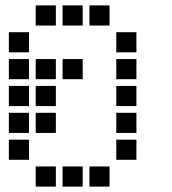

<svg xmlns="http://www.w3.org/2000/svg" viewBox="-20 -708 640 715"><path d="M114 -688Q113 -688 113 -688Q113 -688 113 -687V-614Q113 -613 113 -613Q113 -613 114 -613H187Q188 -613 188 -613Q188 -613 188 -614V-687Q188 -688 188 -688Q188 -688 187 -688ZM214 -688Q213 -688 213 -688Q213 -688 213 -687V-614Q213 -613 213 -613Q213 -613 214 -613H287Q288 -613 288 -613Q288 -613 288 -614V-687Q288 -688 288 -688Q288 -688 287 -688ZM314 -688Q313 -688 313 -688Q313 -688 313 -687V-614Q313 -613 313 -613Q313 -613 314 -613H387Q388 -613 388 -613Q388 -613 388 -614V-687Q388 -688 388 -688Q388 -688 387 -688ZM14 -588Q13 -588 13 -588Q13 -588 13 -587V-514Q13 -513 13 -513Q13 -513 14 -513H87Q88 -513 88 -513Q88 -513 88 -514V-587Q88 -588 88 -588Q88 -588 87 -588ZM414 -588Q413 -588 413 -588Q413 -588 413 -587V-514Q413 -513 413 -513Q413 -513 414 -513H487Q488 -513 488 -513Q488 -513 488 -514V-587Q488 -588 488 -588Q488 -588 487 -588ZM14 -488Q13 -488 13 -488Q13 -488 13 -487V-414Q13 -413 13 -413Q13 -413 14 -413H87Q88 -413 88 -413Q88 -413 88 -414V-487Q88 -488 88 -488Q88 -488 87 -488ZM114 -488Q113 -488 113 -488Q113 -488 113 -487V-414Q113 -413 113 -413Q113 -413 114 -413H187Q188 -413 188 -413Q188 -413 188 -414V-487Q188 -488 188 -488Q188 -488 187 -488ZM214 -488Q213 -488 213 -488Q213 -488 213 -487V-414Q213 -413 213 -413Q213 -413 214 -413H287Q288 -413 288 -413Q288 -413 288 -414V-487Q288 -488 288 -488Q288 -488 287 -488ZM414 -488Q413 -488 413 -488Q413 -488 413 -487V-414Q413 -413 413 -413Q413 -413 414 -413H487Q488 -413 488 -413Q488 -413 488 -414V-487Q488 -488 488 -488Q488 -488 487 -488ZM14 -388Q13 -388 13 -388Q13 -388 13 -387V-314Q13 -313 13 -313Q13 -313 14 -313H87Q88 -313 88 -313Q88 -313 88 -314V-387Q88 -388 88 -388Q88 -388 87 -388ZM114 -388Q113 -388 113 -388Q113 -388 113 -387V-314Q113 -313 113 -313Q113 -313 114 -313H187Q188 -313 188 -313Q188 -313 188 -314V-387Q188 -388 188 -388Q188 -388 187 -388ZM414 -388Q413 -388 413 -388Q413 -388 413 -387V-314Q413 -313 413 -313Q413 -313 414 -313H487Q488 -313 488 -313Q488 -313 488 -314V-387Q488 -388 488 -388Q488 -388 487 -388ZM14 -288Q13 -288 13 -288Q13 -288 13 -287V-214Q13 -213 13 -213Q13 -213 14 -213H87Q88 -213 88 -213Q88 -213 88 -214V-287Q88 -288 88 -288Q88 -288 87 -288ZM114 -288Q113 -288 113 -288Q113 -288 113 -287V-214Q113 -213 113 -213Q113 -213 114 -213H187Q188 -213 188 -213Q188 -213 188 -214V-287Q188 -288 188 -288Q188 -288 187 -288ZM414 -288Q413 -288 413 -288Q413 -288 413 -287V-214Q413 -213 413 -213Q413 -213 414 -213H487Q488 -213 488 -213Q488 -213 488 -214V-287Q488 -288 488 -288Q488 -288 487 -288ZM14 -188Q13 -188 13 -188Q13 -188 13 -187V-114Q13 -113 13 -113Q13 -113 14 -113H87Q88 -113 88 -113Q88 -113 88 -114V-187Q88 -188 88 -188Q88 -188 87 -188ZM414 -188Q413 -188 413 -188Q413 -188 413 -187V-114Q413 -113 413 -113Q413 -113 414 -113H487Q488 -113 488 -113Q488 -113 488 -114V-187Q488 -188 488 -188Q488 -188 487 -188ZM114 -88Q113 -88 113 -88Q113 -88 113 -87V-14Q113 -13 113 -13Q113 -13 114 -13H187Q188 -13 188 -13Q188 -13 188 -14V-87Q188 -88 188 -88Q188 -88 187 -88ZM214 -88Q213 -88 213 -88Q213 -88 213 -87V-14Q213 -13 213 -13Q213 -13 214 -13H287Q288 -13 288 -13Q288 -13 288 -14V-87Q288 -88 288 -88Q288 -88 287 -88ZM314 -88Q313 -88 313 -88Q313 -88 313 -87V-14Q313 -13 313 -13Q313 -13 314 -13H387Q388 -13 388 -13Q388 -13 388 -14V-87Q388 -88 388 -88Q388 -88 387 -88Z"/></svg>

Font: Doto
Style: Bold
Weight: 700
Monospace: yes
Version: Version 1.000